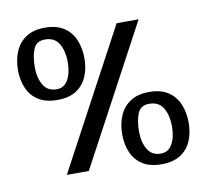

<svg xmlns="http://www.w3.org/2000/svg" viewBox="-83 -832 1032 955"><g transform="rotate(-10 432.5 -355.0)"><path d="M371 -555Q371 -505 353.5 -464Q336 -423 299 -399Q262 -375 204 -375Q144 -375 107 -399Q70 -423 52.5 -464Q35 -505 35 -555Q35 -607 53 -649Q71 -691 108 -715.5Q145 -740 203 -740Q262 -740 299 -715.5Q336 -691 353.5 -649Q371 -607 371 -555ZM670 -700 295 0H184L559 -700ZM193 -682Q150 -682 135 -646Q120 -610 120 -554Q120 -501 141.5 -464.5Q163 -428 208 -428Q247 -428 266.5 -463Q286 -498 286 -553Q286 -606 264.5 -644Q243 -682 193 -682ZM826 -150Q826 -100 808.5 -59Q791 -18 754 6Q717 30 659 30Q599 30 562 6Q525 -18 507.5 -59Q490 -100 490 -150Q490 -202 508 -244Q526 -286 563 -310.5Q600 -335 658 -335Q717 -335 754 -310.5Q791 -286 808.5 -244Q826 -202 826 -150ZM648 -277Q605 -277 590 -241Q575 -205 575 -149Q575 -96 596.5 -59.5Q618 -23 663 -23Q702 -23 721.5 -58Q741 -93 741 -148Q741 -201 719.5 -239Q698 -277 648 -277Z"/></g></svg>

Font: Brawler
Style: Bold
Weight: 700
Designer: Oleg Frolov, Haley Fiege
Foundry: Oleg Frolov, Haley Fiege
Version: Version 1.101; ttfautohint (v1.8.3)